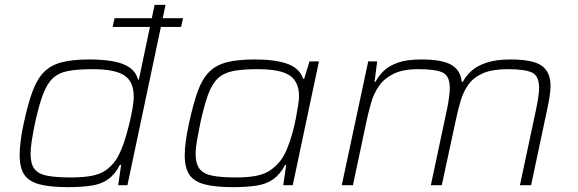

<svg xmlns="http://www.w3.org/2000/svg" viewBox="-20 -763 2380 791"><path d="M444 -652 452 -688H734L726 -652ZM259 8Q187 8 143 -3.5Q99 -15 80 -43.5Q61 -72 61 -124Q61 -149 65 -182Q69 -215 78 -256Q95 -335 114 -386.5Q133 -438 161.5 -466.5Q190 -495 234.5 -506.5Q279 -518 348 -518Q406 -518 448 -510Q490 -502 515 -484Q540 -466 549 -435H552L617 -743H662L505 0H467L479 -84H474Q455 -46 427 -25.5Q399 -5 358 1.5Q317 8 259 8ZM271 -32Q325 -32 359.5 -39Q394 -46 416.5 -62Q439 -78 457 -103Q469 -121 480 -147.5Q491 -174 500 -205.5Q509 -237 516 -267Q523 -297 527 -323Q531 -349 531 -364Q531 -427 492 -452.5Q453 -478 362 -478Q300 -478 260.5 -470.5Q221 -463 197 -440Q173 -417 156.5 -372.5Q140 -328 124 -255Q116 -216 111 -184Q106 -152 106 -129Q106 -88 122 -67Q138 -46 174.5 -39Q211 -32 271 -32Z M939 8Q867 8 823 -3.5Q779 -15 760 -43.5Q741 -72 741 -124Q741 -149 745.5 -182Q750 -215 759 -256Q776 -335 794.5 -386.5Q813 -438 841.5 -466.5Q870 -495 914.5 -506.5Q959 -518 1028 -518Q1089 -518 1130.5 -509.5Q1172 -501 1196 -483.5Q1220 -466 1229 -438H1233L1255 -510H1294L1186 0H1147L1159 -84H1155Q1135 -46 1107 -25.5Q1079 -5 1038 1.5Q997 8 939 8ZM952 -32Q1006 -32 1039.5 -39.5Q1073 -47 1095 -62.5Q1117 -78 1137 -103Q1151 -122 1163 -151Q1175 -180 1184 -212.5Q1193 -245 1199 -276Q1205 -307 1208.5 -330.5Q1212 -354 1212 -364Q1212 -427 1173 -452.5Q1134 -478 1042 -478Q980 -478 941 -470.5Q902 -463 877.5 -440Q853 -417 837 -372.5Q821 -328 805 -255Q797 -216 791.5 -184Q786 -152 786 -129Q786 -88 802.5 -67Q819 -46 855.5 -39Q892 -32 952 -32Z M1388 0 1497 -510H1534L1523 -426H1527Q1540 -451 1561.5 -471.5Q1583 -492 1619.5 -505Q1656 -518 1715 -518Q1802 -518 1840 -495.5Q1878 -473 1882 -426H1887Q1900 -451 1923 -471.5Q1946 -492 1985 -505Q2024 -518 2083 -518Q2176 -518 2212 -492Q2248 -466 2248 -410Q2248 -391 2244.5 -367.5Q2241 -344 2235 -316L2168 0H2122L2188 -310Q2194 -339 2197.5 -362Q2201 -385 2201 -401Q2201 -450 2172 -464Q2143 -478 2072 -478Q2009 -478 1970.5 -461.5Q1932 -445 1910.5 -415.5Q1889 -386 1877.5 -347Q1866 -308 1857 -264L1800 0H1755L1821 -310Q1827 -339 1830 -362Q1833 -385 1833 -401Q1833 -450 1804 -464Q1775 -478 1703 -478Q1640 -478 1601.5 -459Q1563 -440 1541.5 -409Q1520 -378 1509 -340Q1498 -302 1490 -264L1434 0Z"/></svg>

Font: Saira Expanded ExtraLight
Style: Italic
Weight: 250
Width: 7
Italic angle: -12°
Designer: Hector Gatti with collaboration of the Omnibus-Type team
Foundry: Omnibus-Type
Version: Version 1.101